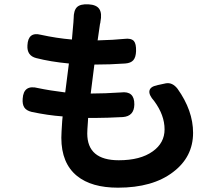

<svg xmlns="http://www.w3.org/2000/svg" viewBox="-20 -815 1020 889"><path d="M526 54Q404 54 337 0Q264 -59 264 -177Q264 -196 268 -255Q269 -269 270 -276Q201 -281 126 -297Q102 -303 92.5 -317.5Q83 -332 85 -358Q89 -425 157 -407Q209 -396 282 -387L299 -521Q214 -529 148 -546Q104 -557 107 -605Q110 -669 169 -654Q242 -638 313 -632L320 -712Q320 -715 320.5 -721Q321 -727 321 -729Q321 -767 336.5 -782Q352 -797 389.5 -795Q427 -793 440 -773Q453 -753 445 -714Q445 -713 444.5 -709.5Q444 -706 443 -704L432 -628Q508 -630 556 -635Q587 -639 600 -625Q611 -612 610 -578Q609 -550 597.5 -536.5Q586 -523 560 -521Q490 -516 417 -516L400 -382H407Q463 -382 540 -387Q603 -395 602 -331Q601 -277 549 -273Q471 -269 427 -269H388Q388 -263 387 -251Q384 -211 384 -197Q384 -73 530 -73Q630 -73 687 -114Q742 -153 742 -216Q742 -282 694 -347Q668 -376 672 -395Q676 -414 707 -420L710 -421L747 -429Q778 -435 802 -404Q874 -303 874 -200Q874 -88 781 -18Q687 54 526 54Z"/></svg>

Font: GenSenRounded2 TW B
Style: Regular
Weight: 700
Version: Version 2.000;PS 2;hotconv 16.6.51;makeotf.lib2.5.65220 DEVE